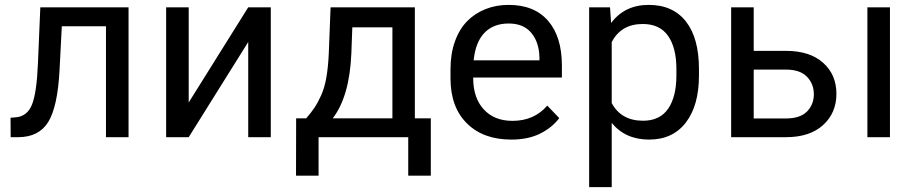

<svg xmlns="http://www.w3.org/2000/svg" viewBox="-20 -558 3722 781"><path d="M23.4 0 22.9 -79.1 42 -80.6Q89.8 -83.5 109.6 -131.3Q129.4 -179.2 134.3 -299.8L144 -528.3H502.9V0H411.1V-451.2H231.4L222.2 -272.5Q214.4 -124 176.3 -62Q138.2 0 53.7 0Z M655.8 -528.3H747.6V-141.1L989.7 -528.3H1081.5V0H989.7V-387.2L747.6 0H655.8Z M1184.1 156.7 1184.6 -76.7H1225.6Q1246.6 -101.1 1259.5 -120.4Q1272.5 -139.6 1286.4 -170.4Q1300.3 -201.2 1307.6 -243.2Q1314.9 -285.2 1317.4 -340.8L1324.7 -528.3H1667.5V-76.7H1732.4V156.7H1640.6V0H1275.9V156.7ZM1333.5 -76.7H1576.2V-446.8H1413.1L1409.2 -340.8Q1401.9 -166 1333.5 -76.7Z M1812.5 -239.7V-275.9Q1812.5 -339.4 1830.6 -389.6Q1848.6 -439.9 1880.6 -472.2Q1912.6 -504.4 1955.6 -521.2Q1998.5 -538.1 2048.8 -538.1Q2153.8 -538.1 2209.7 -473.1Q2265.6 -408.2 2265.6 -291.5V-242.7H1904.8V-240.7Q1904.8 -159.7 1947.8 -113Q1990.7 -66.4 2064.5 -66.4Q2152.8 -66.4 2206.1 -128.4L2254.9 -77.6Q2226.1 -39.1 2177.2 -14.6Q2128.4 9.8 2059.6 9.8Q1945.8 9.8 1879.2 -56.2Q1812.5 -122.1 1812.5 -239.7ZM1906.7 -312.5H2174.3V-323.2Q2173.3 -385.3 2141.6 -423.8Q2109.9 -462.4 2049.3 -462.4Q1987.3 -462.4 1950.7 -424.6Q1914.1 -386.7 1906.7 -312.5Z M2468.3 203.1H2376.5V-528.3H2461.4L2465.8 -464.4Q2521 -538.1 2618.7 -538.1Q2717.3 -538.1 2770.3 -470.5Q2823.2 -402.8 2823.2 -276.9V-251Q2823.2 -129.4 2770 -59.8Q2716.8 9.8 2620.1 9.8Q2523.9 9.8 2468.3 -58.1ZM2594.7 -460.4Q2506.3 -460.4 2468.3 -386.7V-138.7Q2506.8 -66.9 2595.7 -66.9Q2664.1 -66.9 2697.8 -115.7Q2731.4 -164.6 2731.4 -251V-276.9Q2731.4 -363.8 2697.5 -412.1Q2663.6 -460.4 2594.7 -460.4Z M3177.2 0H2954.1V-528.3H3045.9V-351.1H3177.2Q3273.9 -351.1 3328.1 -302.7Q3382.3 -254.4 3382.3 -176.3Q3382.3 -98.6 3328.1 -49.3Q3273.9 0 3177.2 0ZM3177.2 -274.9H3045.9V-76.2H3177.2Q3234.9 -76.2 3262.7 -104.5Q3290.5 -132.8 3290.5 -174.8Q3290.5 -216.8 3262.5 -245.8Q3234.4 -274.9 3177.2 -274.9ZM3600.1 -528.3V0H3508.3V-528.3Z"/></svg>

Font: Bert Sans Medium
Style: Regular
Weight: 500
Designer: Christian Robertson, Adam Twardoch, & Cristiano Sobral
Foundry: Google
Version: Version 12.135;January 10, 2020;FontCreator 12.0.0.2547 64-b